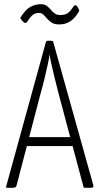

<svg xmlns="http://www.w3.org/2000/svg" viewBox="-20 -899 476 920"><path d="M36 1Q32 1 24.5 1Q17 1 8 0L200 -698Q201 -704 215 -704Q220 -704 225.5 -703.5Q231 -703 234 -702L427 -12Q429 -5 425.5 -2Q422 1 409 1Q404 1 397 1Q390 1 381 0L263 -442Q252 -484 242.5 -523Q233 -562 226 -593Q219 -624 218 -639Q216 -624 209.5 -593Q203 -562 193.5 -523Q184 -484 172 -442L59 -9Q57 -3 52.5 -1Q48 1 36 1ZM98 -199V-242H352V-199ZM263 -782Q241 -782 228 -790.5Q215 -799 206 -809.5Q197 -820 188.5 -828.5Q180 -837 167 -837Q147 -837 134.5 -825.5Q122 -814 115 -801.5Q108 -789 102 -789Q96 -789 90 -795.5Q84 -802 80.5 -807.5Q77 -813 77 -813Q101 -853 125.5 -866Q150 -879 176 -879Q193 -879 204 -871Q215 -863 223 -853Q231 -843 241.5 -835Q252 -827 268 -827Q295 -827 308 -838.5Q321 -850 328 -862Q335 -874 340 -874Q346 -874 350.5 -867.5Q355 -861 357.5 -854Q360 -847 360 -847Q356 -840 348.5 -829Q341 -818 329.5 -807Q318 -796 301.5 -789Q285 -782 263 -782Z"/></svg>

Font: Yanone Kaffeesatz ExtraLight Light
Style: Regular
Weight: 300
Version: Version 2.003